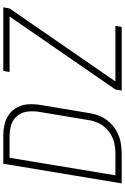

<svg xmlns="http://www.w3.org/2000/svg" viewBox="188 -964 775 1192"><g transform="rotate(-90 576.0 -367.5)"><path d="M610 0H1005L1012 -39H667L1120 -696L1127 -735H732L725 -696H1070L617 -39ZM34 0H222Q255 0 289 -6.5Q323 -13 355 -30Q387 -47 412 -74Q437 -101 451 -133.5Q465 -166 470 -199L521 -505Q527 -542 525 -578.5Q523 -615 507.5 -646Q492 -677 464 -698Q436 -719 401 -727Q366 -735 329 -735H156ZM222 -39H84L193 -696H329Q366 -696 399.5 -685Q433 -674 454.5 -646.5Q476 -619 480 -583.5Q484 -548 478 -512L427 -206Q423 -178 411.5 -151Q400 -124 379.5 -101.5Q359 -79 332.5 -64.5Q306 -50 277.5 -44.5Q249 -39 222 -39Z"/></g></svg>

Font: Iosevka Sparkle Extralight
Style: Italic
Weight: 200
Italic angle: -9°
Designer: Belleve Invis
Foundry: Belleve Invis
Version: Version 4.5.0; ttfautohint (v1.8.3)